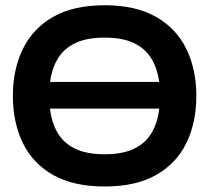

<svg xmlns="http://www.w3.org/2000/svg" viewBox="-20 -691 786 721"><path d="M373.3 9.3Q255.7 9.3 179.3 -34Q103 -77.3 65.7 -154.2Q28.3 -231 28.3 -331Q28.3 -430 65.7 -506.8Q103 -583.7 179.3 -627.5Q255.7 -671.3 373.3 -671.3Q490 -671.3 566.3 -627.5Q642.7 -583.7 680 -506.8Q717.3 -430 717.3 -331Q717.3 -231 680 -154.2Q642.7 -77.3 566.3 -34Q490 9.3 373.3 9.3ZM373.3 -111.7Q440.3 -111.7 483.7 -132.7Q527 -153.7 549.5 -192.3Q572 -231 578 -283.3H167.7Q173.7 -231 196.2 -192.3Q218.7 -153.7 262 -132.7Q305.3 -111.7 373.3 -111.7ZM168 -383.3H577.7Q571 -434.3 548 -471.8Q525 -509.3 482.3 -529.5Q439.7 -549.7 373.3 -549.7Q306 -549.7 263.3 -529.5Q220.7 -509.3 197.7 -471.8Q174.7 -434.3 168 -383.3Z"/></svg>

Font: Nata Sans
Style: Regular
Weight: 400
Designer: Daniel Uzquiano Cruz
Version: Version 1.001